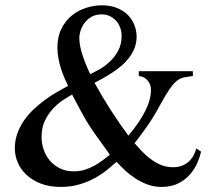

<svg xmlns="http://www.w3.org/2000/svg" viewBox="-20 -698 819 733"><path d="M399.4 -107.4Q366.7 -152.8 344.5 -184.1Q322.3 -215.3 309.6 -236.8Q297.4 -257.8 284.2 -282.5Q271 -307.1 255.4 -336.9Q240.7 -329.1 220.7 -315.9Q200.7 -302.7 182.4 -283.2Q164.1 -263.7 151.4 -237.1Q138.7 -210.4 138.7 -175.3Q138.7 -150.9 146.5 -127.4Q154.3 -104 169.9 -85.4Q185.5 -66.9 208.5 -55.4Q231.4 -43.9 261.7 -43.9Q284.2 -43.9 304 -50Q323.7 -56.2 340.8 -65.7Q357.9 -75.2 372.6 -86.4Q387.2 -97.7 399.4 -107.4ZM444.3 -560.1Q444.3 -578.6 438.2 -594Q432.1 -609.4 421.6 -620.4Q411.1 -631.3 397.5 -637.2Q383.8 -643.1 369.1 -643.1Q342.8 -643.1 325.9 -631.8Q309.1 -620.6 299.6 -606Q290 -591.3 286.4 -576.7Q282.7 -562 282.7 -554.7Q282.7 -537.6 286.6 -518.8Q290.5 -500 296.9 -481.7Q303.2 -463.4 310.3 -446.3Q317.4 -429.2 324.2 -415Q339.4 -421.9 360.1 -433.6Q380.9 -445.3 399.4 -462.9Q418 -480.5 431.2 -504.6Q444.3 -528.8 444.3 -560.1ZM747.6 -119.1Q743.7 -100.6 733.9 -77.4Q724.1 -54.2 706.5 -33.4Q689 -12.7 661.9 1.5Q634.8 15.6 596.7 15.6Q567.9 15.6 542.5 6.1Q517.1 -3.4 495.4 -17.8Q473.6 -32.2 456.1 -48.8Q438.5 -65.4 425.3 -80.1Q410.2 -66.9 389.9 -50.3Q369.6 -33.7 343.5 -19Q317.4 -4.4 284.7 5.6Q252 15.6 211.9 15.6Q168 15.6 135.3 2.7Q102.5 -10.3 80.6 -31Q58.6 -51.8 47.6 -78.1Q36.6 -104.5 36.6 -131.3Q36.6 -161.6 46.1 -188.2Q55.7 -214.8 71.5 -237.8Q87.4 -260.7 108.2 -280.3Q128.9 -299.8 151.4 -316.4Q173.8 -333 196.8 -346.2Q219.7 -359.4 239.7 -370.1Q233.9 -382.8 226.8 -398.9Q219.7 -415 213.6 -433.6Q207.5 -452.1 203.4 -472.9Q199.2 -493.7 199.2 -516.1Q199.2 -558.1 214.6 -588.6Q230 -619.1 254.4 -638.9Q278.8 -658.7 309.1 -668.2Q339.4 -677.7 369.1 -677.7Q401.4 -677.7 426.3 -667.7Q451.2 -657.7 467.8 -641.1Q484.4 -624.5 492.9 -602.8Q501.5 -581.1 501.5 -558.1Q501.5 -534.7 493.7 -514.6Q485.8 -494.6 472.9 -477.8Q460 -460.9 443.4 -446.8Q426.8 -432.6 408.9 -420.9Q391.1 -409.2 373.5 -399.4Q356 -389.6 340.8 -381.8Q401.4 -272.5 470.2 -180.2Q556.2 -282.2 556.2 -353.5Q556.2 -370.6 550 -381.3Q543.9 -392.1 536.1 -397.9Q528.3 -403.8 520.8 -405.8Q513.2 -407.7 509.8 -407.7V-426.3H716.3V-407.7Q695.8 -405.3 681.6 -402.3Q667.5 -399.4 654.5 -388.9Q641.6 -378.4 627 -357.2Q612.3 -335.9 590.8 -296.4Q569.8 -256.8 545.2 -220.9Q520.5 -185.1 493.7 -151.4Q504.4 -139.2 519 -123.3Q533.7 -107.4 552 -93.3Q570.3 -79.1 592.3 -69.3Q614.3 -59.6 640.1 -59.6Q663.6 -59.6 679.7 -67.4Q695.8 -75.2 706.1 -86.4Q716.3 -97.7 721.7 -110.1Q727.1 -122.6 729.5 -131.8Z"/></svg>

Font: Doulos SIL Afr
Style: Regular
Weight: 400
Designer: Walt Agee, Victor Gaultney, Peter Martin, Debbi Hosken, Becca Hirsbrunner
Foundry: SIL International
Version: Version 5.000